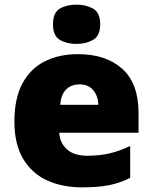

<svg xmlns="http://www.w3.org/2000/svg" viewBox="-20 -796 658 826"><path d="M315 -563Q436 -563 506 -500Q576 -437 576 -310V-225H235Q237 -182 267.5 -154Q298 -126 356 -126Q408 -126 451 -136Q494 -146 540 -168V-31Q500 -10 452.5 0Q405 10 333 10Q249 10 183.5 -19.5Q118 -49 80 -112Q42 -175 42 -273Q42 -373 76.5 -437Q111 -501 172.5 -532Q234 -563 315 -563ZM322 -433Q288 -433 265.5 -412Q243 -391 239 -345H403Q402 -382 381.5 -407.5Q361 -433 322 -433ZM309 -776Q350 -776 380.5 -759Q411 -742 411 -691Q411 -642 380.5 -624.5Q350 -607 309 -607Q267 -607 237.5 -624.5Q208 -642 208 -691Q208 -742 237.5 -759Q267 -776 309 -776Z"/></svg>

Font: Noto Sans Bengali UI Black
Style: Regular
Weight: 900
Designer: Jelle Bosma - Monotype Design Team
Foundry: Monotype Imaging Inc.
Version: Version 2.003; ttfautohint (v1.8.4.7-5d5b)